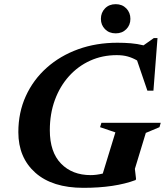

<svg xmlns="http://www.w3.org/2000/svg" viewBox="-20 -888 791 921"><path d="M415 -48Q442.5 -48 473 -55.5L533.5 -253L460 -278L466.5 -299H751L745 -278L679.5 -250.5L627 -78L632.5 -30.5L631 -24.5Q531 13 380 13Q231 13 149.5 -59.5Q68 -132 68 -254Q68 -348.5 103.8 -427Q139.5 -505.5 204 -563Q268.5 -620.5 355 -651.8Q441.5 -683 543.5 -683Q576.5 -683 607.2 -680.5Q638 -678 668.5 -670.5L718 -705.5H735.5L716 -453H687L637.5 -598Q616 -610.5 593 -617Q570 -623.5 540 -623.5Q471 -623.5 412.5 -597Q354 -570.5 310.5 -522Q267 -473.5 243 -407.8Q219 -342 219 -263.5Q219 -158.5 272.8 -103.2Q326.5 -48 415 -48ZM535 -728Q503.5 -728 483.8 -748Q464 -768 464 -797.5Q464 -827.5 483.8 -847.8Q503.5 -868 535 -868Q566 -868 585.8 -847.8Q605.5 -827.5 605.5 -797.5Q605.5 -768 585.8 -748Q566 -728 535 -728Z"/></svg>

Font: Newsreader 16pt
Style: Bold Italic
Weight: 700
Italic angle: -17°
Designer: Hugues Gentile
Foundry: Production Type
Version: Version 1.003; ttfautohint (v1.8.3)